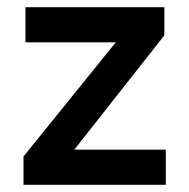

<svg xmlns="http://www.w3.org/2000/svg" viewBox="-20 -515 528 535"><path d="M45.5 0V-79L302.5 -397H51V-495H438V-416.5L187 -98H442V0Z"/></svg>

Font: Geologica Thin Cursive
Style: Regular
Weight: 400
Version: Version 1.010;gftools[0.9.28]